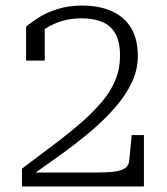

<svg xmlns="http://www.w3.org/2000/svg" viewBox="-20 -671 600 691"><path d="M324 -50H87Q83 -48 82.5 -43.5Q82 -39 84 -37Q86 -35 90 -37Q147 -77 203 -117.5Q259 -158 308 -199.5Q357 -241 395 -285Q433 -329 454.5 -374.5Q476 -420 476 -469Q476 -530 452 -570Q428 -610 383 -630.5Q338 -651 274 -651Q227 -651 187.5 -638.5Q148 -626 119.5 -608Q91 -590 74 -575V-453H141V-582Q137 -584 131.5 -580.5Q126 -577 121.5 -570.5Q117 -564 112.5 -555Q108 -546 106 -536Q123 -555 147.5 -570.5Q172 -586 203.5 -595.5Q235 -605 273 -605Q316 -605 347 -592.5Q378 -580 395 -550.5Q412 -521 412 -470Q412 -424 395.5 -383.5Q379 -343 347.5 -305.5Q316 -268 272.5 -230Q229 -192 175 -151.5Q121 -111 59 -64V0H498V-185H454L445 -92Q443 -75 430.5 -66Q418 -57 392 -53.5Q366 -50 324 -50Z"/></svg>

Font: Roboto Serif 20pt ExtraLight
Style: Regular
Weight: 250
Version: Version 1.008